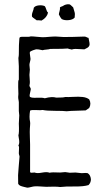

<svg xmlns="http://www.w3.org/2000/svg" viewBox="-20 -869 503 887"><path d="M325 -788Q317 -778 297.5 -776Q278 -774 265 -781Q260 -786 252 -802Q252 -807 255 -817Q258 -827 257 -835Q259 -837 270 -841Q284 -851 301 -849Q306 -847 311 -841.5Q316 -836 318 -835Q319 -831 322.5 -820Q326 -809 326 -804.5Q326 -800 325 -788ZM128 -792Q126 -802 131 -814.5Q136 -827 136 -833Q142 -842 158 -844Q174 -846 186 -841Q190 -838 193.5 -826Q197 -814 202 -811Q197 -788 172 -774Q170 -774 162.5 -775Q155 -776 150 -775Q148 -777 139.5 -782.5Q131 -788 128 -792ZM119 -202V-74Q121 -71 124.5 -71Q128 -71 132.5 -71.5Q137 -72 140 -72Q151 -67 174 -71.5Q197 -76 209 -71Q220 -74 258 -72Q262 -72 270 -73Q278 -74 281 -74Q285 -74 292 -72.5Q299 -71 302 -71Q307 -71 316 -71.5Q325 -72 329 -72Q330 -72 357 -69Q360 -69 366 -69.5Q372 -70 376.5 -70Q381 -70 385 -69Q398 -61 400 -41Q400 -25 389 -14Q367 -7 324.5 -7.5Q282 -8 258 -5Q236 -8 193 -6Q186 -6 167.5 -7.5Q149 -9 140 -8Q135 -8 123.5 -5Q112 -2 106 -2Q102 -3 91 -5.5Q80 -8 73.5 -11Q67 -14 64 -20Q63 -47 63.5 -60Q64 -73 66.5 -100.5Q69 -128 70 -142Q71 -146 69 -151.5Q67 -157 67 -161Q67 -166 67.5 -173.5Q68 -181 68 -187Q68 -193 65 -197Q69 -203 69 -212Q69 -221 67 -230.5Q65 -240 65 -244Q69 -254 67 -298Q67 -310 69 -336Q69 -340 68 -346Q67 -352 67 -356Q67 -360 67 -368Q67 -376 67 -383Q67 -390 67 -397Q67 -400 66 -404.5Q65 -409 64.5 -413Q64 -417 64 -421Q64 -424 64.5 -428Q65 -432 65 -435Q65 -437 64 -467.5Q63 -498 67 -501V-563Q67 -569 66 -581.5Q65 -594 65 -601Q67 -611 67 -618Q67 -669 69 -684Q69 -694 72 -697Q78 -700 96.5 -699Q115 -698 122 -701Q132 -701 151 -699Q170 -697 176 -697Q183 -697 191 -697.5Q199 -698 209 -699Q219 -700 225 -700Q234 -701 250.5 -699.5Q267 -698 274 -698Q284 -698 316.5 -698.5Q349 -699 367 -700Q373 -701 379.5 -697.5Q386 -694 389 -694Q396 -665 393 -659Q391 -654 387.5 -651Q384 -648 378.5 -645.5Q373 -643 370 -641Q363 -641 350.5 -642Q338 -643 328.5 -643Q319 -643 311 -640Q310 -641 303 -642Q296 -643 294 -645Q279 -643 212 -643Q207 -641 194.5 -640Q182 -639 177 -637Q175 -637 166.5 -639Q158 -641 152 -641Q147 -642 141 -639.5Q135 -637 133 -637Q120 -632 118 -629Q117 -623 119 -612Q121 -601 121 -597Q121 -593 118.5 -583.5Q116 -574 116 -569Q116 -563 118 -547Q118 -543 117 -535Q116 -527 116 -523Q116 -518 117 -508Q118 -498 118 -490Q118 -482 116 -474Q116 -470 119.5 -465Q123 -460 122 -455Q122 -452 118.5 -438Q115 -424 119 -421Q127 -416 151 -417.5Q175 -419 187 -415Q220 -424 240 -418Q275 -418 281 -421Q293 -420 318 -421.5Q343 -423 361.5 -421Q380 -419 392 -410Q403 -390 392 -370L376 -359Q364 -358 334.5 -357.5Q305 -357 288 -355Q274 -357 234.5 -357Q195 -357 177 -361Q169 -359 148 -360.5Q127 -362 119 -358Q114 -328 119 -306Q120 -300 119 -289.5Q118 -279 118 -276Q117 -262 118 -236Q119 -210 119 -202Z"/></svg>

Font: FuturaRenner Light
Style: Regular
Weight: 300
Designer: BSozoo
Foundry: BSozoo
Version: Version 1.001;PS 001.001;hotconv 1.0.70;makeotf.lib2.5.58329